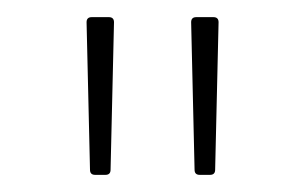

<svg xmlns="http://www.w3.org/2000/svg" viewBox="-20 -754 356 224"><path d="M91 -550Q85 -550 85 -556L81 -728Q81 -734 87 -734H107Q113 -734 113 -728L109 -556Q109 -550 103 -550ZM213 -550Q207 -550 207 -556L203 -728Q203 -734 209 -734H229Q235 -734 235 -728L231 -556Q231 -550 225 -550Z"/></svg>

Font: LINE Seed Sans App Thin
Style: Regular
Weight: 250
Designer: LINE VX Design & Dalton Maag Ltd & Sandoll Inc
Foundry: Dalton Maag Ltd
Version: Version 1.003